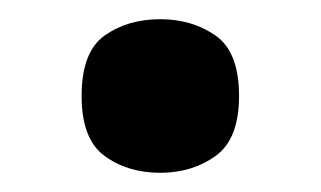

<svg xmlns="http://www.w3.org/2000/svg" viewBox="-20 -455 334 200"><path d="M147 -275Q113 -275 89 -292.5Q65 -310 65 -355Q65 -401 89 -418Q113 -435 147 -435Q180 -435 204.5 -418Q229 -401 229 -355Q229 -310 204.5 -292.5Q180 -275 147 -275Z"/></svg>

Font: Noto Serif Khojki
Style: Bold
Weight: 700
Version: Version 2.003